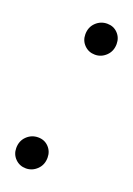

<svg xmlns="http://www.w3.org/2000/svg" viewBox="-111 -576 433 627"><g transform="rotate(20 106.0 -262.5)"><path d="M147 -421Q125 -421 110 -436Q95 -451 95 -473Q95 -498 111.5 -514Q128 -530 151 -530Q173 -530 187.5 -515Q202 -500 202 -478Q202 -453 185.5 -437Q169 -421 147 -421ZM62 5Q40 5 25 -10Q10 -25 10 -47Q10 -72 26.5 -88Q43 -104 66 -104Q88 -104 102.5 -89Q117 -74 117 -52Q117 -27 100.5 -11Q84 5 62 5Z"/></g></svg>

Font: Montserrat
Style: Italic
Weight: 400
Italic angle: -11.3°
Designer: Julieta Ulanovsky
Foundry: Julieta Ulanovsky
Version: Version 9.000; ttfautohint (v1.8.4.7-5d5b)